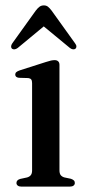

<svg xmlns="http://www.w3.org/2000/svg" viewBox="-20 -692 326 712"><path d="M200.5 -451.5V-60.5Q200.5 -48.5 205.2 -42.5Q210 -36.5 219 -34L243 -29Q250 -26.5 253.8 -23Q257.5 -19.5 257.5 -13.5Q257.5 -7.5 252.8 -3.8Q248 0 239 0H59Q50.5 0 45.8 -3.8Q41 -7.5 41 -13.5Q41 -19 44.5 -22.8Q48 -26.5 55 -28.5L80.5 -34Q89.5 -36.5 94.2 -42.5Q99 -48.5 99 -60V-383.5Q99 -393 95.8 -397.2Q92.5 -401.5 85 -402.5L50 -403.5Q43 -404.5 39.8 -407.5Q36.5 -410.5 36.5 -415.5Q36.5 -421 40.5 -424.5Q44.5 -428 53 -431L150 -462Q162 -466 169.2 -467.5Q176.5 -469 183 -469Q191 -469 195.8 -464.5Q200.5 -460 200.5 -451.5ZM160.2 -609H124.2L239.4 -514Q245.3 -509.5 250.9 -509Q256.5 -508.5 260.1 -511.5Q263.3 -514.5 263.3 -519.8Q263.3 -525 258.3 -531.5L171.5 -652.5Q164.3 -662 158 -667Q151.7 -672 142.7 -672Q133.2 -672 126.5 -667Q119.7 -662 112.5 -652.5L25.7 -531.5Q21.2 -525 21.2 -519.8Q21.2 -514.5 24.3 -511.5Q28.4 -508.5 33.8 -509Q39.2 -509.5 45.5 -514Z"/></svg>

Font: Fraunces 48pt
Style: Regular
Weight: 400
Version: Version 1.000;[b76b70a41]